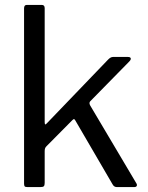

<svg xmlns="http://www.w3.org/2000/svg" viewBox="-20 -762 604 782"><path d="M535 -16Q539 -10 537 -5Q535 0 526 0H456Q450 0 445.5 -3Q441 -6 438 -12L287 -271Q285 -275 282.5 -276.5Q280 -278 275 -273L169 -166Q165 -162 163.5 -157.5Q162 -153 162 -146V-17Q162 -7 158.5 -3.5Q155 0 144 0H93Q83 0 80.5 -3Q78 -6 78 -14V-728Q78 -742 89 -742H150Q162 -742 162 -729V-265Q162 -257 164 -255.5Q166 -254 172 -261L419 -518Q430 -530 440 -530H501Q511 -530 512.5 -524.5Q514 -519 506 -511L348 -350Q345 -347 344.5 -343Q344 -339 347 -333L535 -16Z"/></svg>

Font: Libre Franklin
Style: Regular
Weight: 400
Designer: Pablo Impallari, Rodrigo Fuenzalida, Nhung Nguyen
Foundry: Impallari Type
Version: Version 3.000